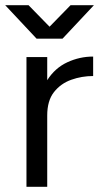

<svg xmlns="http://www.w3.org/2000/svg" viewBox="-32 -720 390 740"><path d="M70 0V-500H150V-411Q180 -458 227.5 -480Q275 -502 327 -502V-427Q283 -427 242.5 -412.5Q202 -398 176 -365Q150 -332 150 -275V0ZM115 -571V-572L240 -700H330L209 -571ZM109 -571 -12 -700H78L203 -572V-571Z"/></svg>

Font: Figtree
Style: Regular
Weight: 400
Designer: Erik Kennedy
Foundry: Erik Kennedy
Version: Version 2.002